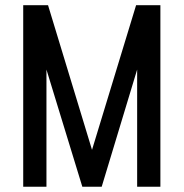

<svg xmlns="http://www.w3.org/2000/svg" viewBox="-20 -707 695 727"><path d="M67.9 0H155.9V-443.6L291.7 0H365.1L499.3 -443.6V0H587.3V-687.3H495.3L328.4 -139.6L161.9 -687.3H67.9Z"/></svg>

Font: Secuela Black
Style: Regular
Weight: 900
Designer: Fernando Haro
Foundry: deFharo
Version: Version 1.704